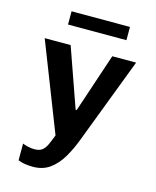

<svg xmlns="http://www.w3.org/2000/svg" viewBox="-128 -778 856 1051"><g transform="rotate(15 300.0 -252.5)"><path d="M160 186Q135 186 114 182.5Q93 179 76 172V77Q87 82 106 86.5Q125 91 143 91Q172 91 187.5 78.5Q203 66 213.5 43Q224 20 236 -12L41 -511H188L306 -176H312L424 -511H559L374 -26Q352 33 323.5 81Q295 129 255.5 157.5Q216 186 160 186ZM145 -616V-691H476V-616Z"/></g></svg>

Font: Chivo Mono Medium SemiBold
Style: Regular
Weight: 600
Monospace: yes
Version: Version 1.008